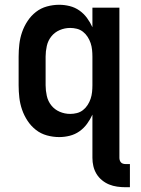

<svg xmlns="http://www.w3.org/2000/svg" viewBox="-20 -562 590 804"><path d="M506 222Q488 222 470.5 219.5Q453 217 437 210.5Q421 204 407 192.5Q393 181 384 166Q375 151 371 134Q367 117 367 99V-82Q358 -62 344.5 -43.5Q331 -25 312.5 -12Q294 1 272 6.5Q250 12 228 12Q202 12 176.5 5Q151 -2 130.5 -18Q110 -34 95.5 -56Q81 -78 72.5 -102.5Q64 -127 61 -153Q58 -179 58 -205V-325Q58 -351 61 -377Q64 -403 72.5 -427.5Q81 -452 95.5 -474Q110 -496 130.5 -512Q151 -528 176.5 -535Q202 -542 228 -542Q250 -542 272 -536.5Q294 -531 312.5 -518Q331 -505 344.5 -486.5Q358 -468 367 -448V-530H480V99Q480 104 481.5 109Q483 114 486.5 118Q490 122 495.5 123.5Q501 125 506 125H524V222ZM274 -85Q288 -85 302 -88.5Q316 -92 327.5 -101Q339 -110 347 -122.5Q355 -135 359.5 -148.5Q364 -162 365.5 -176.5Q367 -191 367 -205V-325Q367 -339 365.5 -353.5Q364 -368 359.5 -381.5Q355 -395 347 -407.5Q339 -420 327.5 -429Q316 -438 302 -441.5Q288 -445 274 -445Q251 -445 230 -436Q209 -427 195 -409.5Q181 -392 176 -369.5Q171 -347 171 -325V-205Q171 -183 176 -160.5Q181 -138 195 -120.5Q209 -103 230 -94Q251 -85 274 -85Z"/></svg>

Font: Lode
Style: Bold
Weight: 700
Monospace: yes
Designer: Belleve Invis
Foundry: Belleve Invis
Version: Version 29.2.0; ttfautohint (v1.8.3)